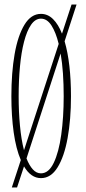

<svg xmlns="http://www.w3.org/2000/svg" viewBox="-20 -772 378 844"><path d="M32 52 71.5 -68.5Q50.5 -117 40.2 -189.8Q30 -262.5 30 -349Q30 -452 44.2 -533.8Q58.5 -615.5 87.5 -663.2Q116.5 -711 160 -711Q190 -711 213.2 -688Q236.5 -665 252.5 -624L294.5 -752H316.5L264 -590.5Q278 -543 285 -481.5Q292 -420 292 -349Q292 -246.5 277.2 -165.2Q262.5 -84 233.2 -36.5Q204 11 160 11Q116 11 85.5 -40.5L55 52ZM62 -349Q62 -280.5 67.8 -219.2Q73.5 -158 85.5 -111.5L238 -579Q225.5 -630 206.2 -660Q187 -690 160 -690Q135 -690 116.5 -663Q98 -636 85.8 -588.8Q73.5 -541.5 67.8 -479.8Q62 -418 62 -349ZM160 -10Q194 -10 216.2 -56.2Q238.5 -102.5 249.2 -179.8Q260 -257 260 -349Q260 -400.5 256.8 -448.2Q253.5 -496 246.5 -537L96.5 -75.5Q108.5 -45 124.2 -27.5Q140 -10 160 -10Z"/></svg>

Font: Imbue 50pt Thin
Style: Regular
Weight: 100
Designer: Tyler Finck
Foundry: Etcetera Type Company
Version: Version 1.102; ttfautohint (v1.8.3)